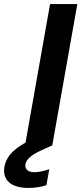

<svg xmlns="http://www.w3.org/2000/svg" viewBox="-96 -720 403 951"><path d="M28 0 152 -700H287L163 0ZM43 211Q6 211 -23 200Q-52 189 -66 165Q-80 141 -74 105Q-69 78 -51.5 53Q-34 28 1.5 4Q37 -20 96 -43L145 -63L163 0L108 25Q69 43 51.5 59Q34 75 30 93Q27 111 38.5 122Q50 133 74 133Q89 133 108.5 129Q128 125 148 118L134 197Q114 204 90.5 207.5Q67 211 43 211Z"/></svg>

Font: DM Sans 9pt
Style: Bold Italic
Weight: 700
Italic angle: -10°
Version: Version 4.004;gftools[0.9.30]